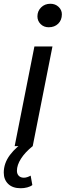

<svg xmlns="http://www.w3.org/2000/svg" viewBox="-39 -777 349 1021"><path d="M144 -530H240L135 0H39ZM160 -690Q160 -718 179.5 -737.5Q199 -757 229 -757Q255 -757 272.5 -740.5Q290 -724 290 -701Q290 -670 270.5 -651Q251 -632 220 -632Q194 -632 177 -649Q160 -666 160 -690ZM-19 141Q-19 91 14 47Q47 3 104 -33L135 0Q94 33 72.5 67Q51 101 51 131Q51 148 61 158Q71 168 88 168Q104 168 124 157L133 207Q123 215 106 219.5Q89 224 71 224Q28 224 4.5 201Q-19 178 -19 141Z"/></svg>

Font: Idrija
Style: Italic
Weight: 500
Italic angle: -11.3°
Designer: Julieta Ulanovsky
Foundry: Julieta Ulanovsky
Version: Version 7.200